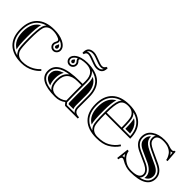

<svg xmlns="http://www.w3.org/2000/svg" viewBox="95 -1667 2564 2564"><g transform="rotate(45 1377.0 -385.0)"><path d="M615.2 -479Q615.2 -449.7 594.1 -427.6Q573 -405.5 543.7 -405.5Q514.4 -405.5 493.5 -426.4Q472.7 -447.3 472.7 -476.6Q472.7 -496.3 482.2 -512.2Q493.9 -536.6 493.9 -543.5Q493.9 -560.5 471.7 -571Q418.7 -596.2 357.4 -596.2Q256.3 -596.2 234.4 -518.8Q216.8 -456.8 216.8 -304.7Q216.8 -126.5 234.4 -86.9Q267.1 -13.2 357.4 -13.2Q447.5 -13.2 521.7 -54.7Q571 -82.3 607.2 -122.1L624 -105Q585.7 -62.7 533.4 -33.7Q453.4 10.7 357.4 10.7Q198 10.7 113.8 -70.1Q29.3 -150.9 29.3 -304.7Q29.3 -458 114.7 -539.3Q199.5 -620.1 357.4 -620.1Q458 -620.1 526.9 -587.4Q615.2 -545.4 615.2 -479ZM510.7 -568.4Q515.1 -561.3 516.4 -551Q518.1 -538.8 515.4 -530.2Q512.7 -521.5 504.6 -505.6Q496.6 -489.7 496.6 -473.5Q496.6 -457.3 510.5 -443.4Q524.4 -429.4 543.6 -429.4Q562.7 -429.4 577 -444.3Q591.3 -459.2 591.3 -479Q591.3 -531.2 510.7 -568.4ZM250.2 -24.7Q226.6 -45.2 209.7 -83.3Q192.9 -121.3 192.9 -290.8Q192.9 -460.2 211.4 -525.4Q221.4 -560.5 245.1 -583Q176.3 -564.9 131.3 -522Q53.2 -447.8 53.2 -304.4Q53.2 -161.1 130.4 -87.4Q177 -42.5 250.2 -24.7ZM539.1 -525.1Q567.4 -504.2 567.4 -479Q567.4 -469 559.9 -461.2Q552.5 -453.4 543.3 -453.4Q534.2 -453.4 527.3 -460.2Q520.5 -467 520.5 -475.2Q520.5 -483.4 522.5 -486.6Q524.4 -489.7 526.6 -494.4Q535.9 -514.4 539.1 -525.1ZM189.5 -535.4Q168.9 -466.1 168.9 -304.7Q168.9 -127 188 -74.2Q77.1 -137 77.1 -304.7Q77.1 -472.2 189.5 -535.4Z M1136.7 -349.1H1064.5Q870.1 -349.1 870.1 -167Q870.1 -13.2 996.1 -13.2Q1079.3 -13.2 1139.2 -62.5Q1136.7 -135.3 1136.7 -215.1ZM762 -493.9Q762 -519 777.1 -540.5Q809.8 -586.2 877.9 -605.5Q929.9 -620.1 981.9 -620.1Q1324.2 -620.1 1324.2 -309.6V-106Q1324.2 -23.9 1418 -23.9V0H1183.6Q1171.9 0 1158.9 -19.5Q1146 -39.1 1141.4 -36.1Q1082.3 10.7 996.1 10.7Q682.6 10.7 682.6 -167Q682.6 -373 1084 -373H1136.7V-426.8Q1136.7 -596.2 981.9 -596.2Q940.4 -596.2 898.9 -586.9Q872.3 -581.1 872.3 -567.1Q872.3 -557.6 884.8 -544.4Q905.8 -523.9 905.8 -493.7Q905.8 -463.9 884.8 -442.9Q863.8 -421.9 834 -421.9Q804.2 -421.9 783.2 -442.9Q762.2 -463.9 762 -493.9ZM785.9 -493.9Q785.9 -473.9 800 -459.7Q814 -445.8 833.9 -445.8Q853.8 -445.8 867.8 -459.8Q881.8 -473.9 881.8 -493.7Q881.8 -513.9 867.7 -527.6Q854.7 -541.3 850.6 -553.7Q850.3 -554.7 850 -556.6Q849.6 -558.6 849.2 -561.8Q848.9 -564.9 848.4 -567.1V-569.1Q815.2 -553 796.6 -526.6Q785.9 -511.5 785.9 -493.9ZM901.6 -18.1Q894.5 -23.9 887.7 -31.2Q875 -44.9 866.1 -63Q857.2 -81.1 851.7 -107.8Q846.2 -134.5 846.2 -167Q846.2 -266.6 900.9 -319.8Q919.4 -337.6 924.8 -338.6Q869.1 -330.1 830.6 -316.4Q787.1 -300.8 759.3 -278.1Q731.4 -255.4 719 -228Q706.5 -200.7 706.5 -167Q706.5 -138.7 716.1 -115.5Q725.6 -92.3 747.1 -73Q768.6 -53.7 801.8 -40.5Q835 -27.8 884 -20.5ZM1168.5 -46.9Q1172.4 -42.5 1179 -32.7Q1183.3 -26.1 1186 -23.9H1334.7Q1300.3 -51.5 1300.3 -106V-309.6Q1300.3 -352.3 1293.7 -388.4Q1287.1 -424.6 1272.2 -456.7Q1257.3 -488.8 1234.4 -513.3Q1211.4 -537.8 1177.7 -556Q1144 -574.2 1100.6 -584.2Q1160.6 -535.6 1160.6 -426.8V-215.1Q1160.6 -136 1163.1 -63.2L1163.6 -51.5ZM809.8 -494.1Q809.8 -504.2 816.2 -512.7Q823.7 -523.4 834.5 -532.2Q840.8 -521.5 850.6 -511Q857.9 -503.9 857.9 -493.7Q857.9 -483.6 851 -476.7Q844 -469.7 834 -469.7Q824 -469.7 817.1 -476.8Q809.8 -483.9 809.8 -494.1ZM854.2 -299.1Q822.3 -245.8 822.3 -167Q822.3 -132.1 828.4 -103Q834.5 -73.2 844.7 -52.5V-52.2Q825.7 -56.9 810.5 -63Q781.2 -74.5 762.9 -90.8Q745.6 -106.4 738.3 -124.5Q730.5 -143.3 730.5 -167Q730.5 -195.6 740.7 -218Q751 -240.2 774.4 -259.8Q799.1 -280 838.9 -293.9Q846.2 -296.6 854.2 -299.1ZM1197.5 -47.9Q1191.2 -56.9 1187 -61.8V-64.2Q1184.6 -136.5 1184.6 -215.1V-426.8Q1184.6 -490 1165.5 -535.4L1166.3 -534.9Q1196.5 -518.6 1216.9 -496.8Q1237.3 -475.1 1250.5 -446.5Q1264.2 -417.2 1270 -384.3Q1276.4 -350.3 1276.4 -309.6V-106Q1276.4 -73.2 1287.4 -47.9ZM1224.6 -758.8Q1224.9 -755.6 1224.9 -752.4Q1224.9 -647.7 1115.2 -647.7Q1091.1 -647.7 1055.2 -660.6L964.6 -693.4Q930.2 -705.8 911.9 -705.8Q874 -705.8 866 -663.8H842Q841.1 -671.9 841.1 -679.2Q841.1 -780.8 947.5 -780.8Q974.6 -780.8 1011.5 -767.3L1101.8 -734.4Q1131.3 -723.6 1150.6 -723.6Q1186 -723.6 1200.7 -758.8ZM1194.8 -713.1Q1178.7 -700.7 1152.8 -700.7Q1124.3 -700.7 1093.5 -711.9L1003.2 -744.9Q970.2 -756.8 942.9 -756.8Q886 -756.8 870.8 -717.5Q885 -728.8 909.7 -728.8Q936.8 -728.8 972.7 -715.8L1063.2 -683.1Q1095.2 -671.6 1122.1 -671.6Q1179.2 -671.6 1194.8 -713.1Z M1775.4 -13.2Q1884 -13.2 1949.5 -49.8Q2023.7 -91.3 2067.4 -160.2L2087.6 -147.2Q2041.5 -74.7 1961.2 -28.8Q1892.1 10.7 1775.4 10.7Q1616.2 10.7 1531.7 -70.1Q1447.3 -150.9 1447.3 -304.7Q1447.3 -458 1532.7 -539.3Q1617.4 -620.1 1775.4 -620.1Q1933.1 -620.1 2018.1 -539.3Q2103.5 -458 2103.5 -304.7H1634.8Q1634.8 -126.5 1652.3 -86.9Q1685.1 -13.2 1775.4 -13.2ZM1634.8 -328.6H1916Q1916 -486.6 1898.4 -524.7Q1865.5 -596.2 1775.4 -596.2Q1686 -596.2 1660.6 -536.4Q1634.8 -475.1 1634.8 -328.6ZM1610.8 -328.6Q1610.8 -480.2 1638.7 -545.7Q1644.5 -559.6 1653.3 -571Q1658.7 -577.9 1664.1 -583.3Q1594.7 -565.2 1549.3 -522Q1471.2 -447.8 1471.2 -304.7Q1471.2 -161.1 1548.3 -87.4Q1595.2 -42.5 1668.2 -24.7Q1644.5 -45.2 1630.4 -77.1Q1610.8 -121.3 1610.8 -304.7ZM1884 -584Q1906.2 -564.5 1920.2 -534.7Q1939.9 -491.7 1939.9 -328.6H2079.1Q2073 -454.1 2001.5 -522Q1955.1 -566.2 1884 -584ZM1586.9 -328.6V-304.7Q1586.9 -127.4 1606 -74.2Q1583 -87.2 1564.7 -104.7Q1495.1 -171.4 1495.1 -304.7Q1495.1 -437.5 1565.7 -504.6Q1585.2 -523.2 1609.9 -536.6Q1586.9 -466.3 1586.9 -328.6ZM1946 -533.7Q1967.5 -521.2 1985.1 -504.6Q2042.5 -450.2 2053.2 -352.5H1963.9Q1962.4 -484.6 1946 -533.7Z M2637.5 -525.1 2633.8 -572.8Q2627.4 -569.6 2619.4 -567.9Q2618.9 -567.9 2604.7 -566.7H2604.2Q2618.7 -554 2628.4 -539.3Q2633.3 -532 2637.5 -525.1ZM2193.8 -67.1Q2201.4 -71.5 2209 -72.8Q2218.5 -74 2226.3 -72.8Q2209.7 -92 2199 -114ZM2557.4 -26.4Q2595.7 -34.9 2623.5 -48.8Q2651.4 -62.7 2668.2 -81.4Q2685.1 -100.1 2693 -122.1Q2700.9 -144 2700.9 -170.7Q2700.9 -214.1 2674.1 -249.1Q2647.2 -284.2 2589.6 -311L2413.8 -393.1Q2368.2 -414.8 2342.3 -436Q2301.5 -469.2 2301.5 -519.3Q2301.5 -551.8 2317.6 -574.5Q2294.2 -564.9 2274.2 -551Q2212.4 -508.5 2212.4 -430.2Q2212.4 -386.5 2237.8 -353Q2264.6 -317.6 2322.5 -291.3L2488.5 -216.1Q2586.9 -165 2586.9 -95Q2586.9 -52.2 2557.4 -26.4ZM2633.3 -608.4 2654.8 -610.8 2667.7 -445.6 2643.8 -443.1Q2640.6 -478.5 2608.6 -525.9Q2588.4 -555.9 2545.3 -576Q2502.2 -596.2 2441.4 -596.2Q2325.4 -596.2 2325.4 -519.3Q2325.4 -480.7 2357.4 -454.6Q2381.1 -435.3 2424.1 -414.8L2599.9 -332.8Q2724.6 -274.2 2724.9 -170.7Q2724.9 10.7 2414.3 10.7Q2371.8 10.7 2332.5 -1Q2285.9 -15.1 2247.1 -39.1Q2230.2 -49.6 2218 -49.6Q2190.4 -49.6 2185.5 2.4L2162.1 0L2181.9 -175.8L2205.8 -173.3Q2217.8 -88.1 2310.1 -36.9Q2352.8 -13.2 2414.3 -13.2Q2563 -13.2 2563 -95Q2563 -150.6 2478 -194.6L2312.7 -269.5Q2249.3 -298.3 2218.8 -338.6Q2188.7 -378.2 2188.5 -430.2Q2188.5 -521.2 2260.5 -570.8Q2332.3 -620.1 2441.4 -620.1Q2499.3 -620.1 2538.3 -605.5Q2578.1 -590.6 2604.7 -590.6Q2630.1 -590.6 2633.3 -608.4ZM2608.2 -68.1Q2610.8 -81.1 2610.8 -95Q2610.8 -137.5 2582.5 -173.3Q2554.2 -209.2 2499 -237.5L2332.5 -313Q2280 -336.7 2256.8 -367.4Q2236.3 -394.5 2236.3 -430.2V-430.7Q2236.3 -489.7 2277.6 -523.9V-519.3Q2277.6 -458 2327.1 -417.5Q2355.2 -394.5 2403.6 -371.6L2579.6 -289.3Q2631.8 -264.9 2655 -234.6Q2677 -206.1 2677 -170.7V-170.4Q2677 -148.4 2670.4 -130.4Q2664.1 -112.8 2650.4 -97.4Q2636.5 -82 2612.8 -70.3Z"/></g></svg>

Font: itsadzokeS01
Style: Regular
Weight: 600
Width: 6
Version: Version 0.46